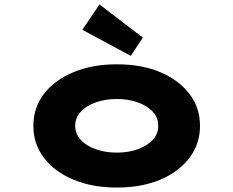

<svg xmlns="http://www.w3.org/2000/svg" viewBox="-20 -833 1049 863"><path d="M505 10Q395 10 310 -25.5Q225 -61 177.5 -123.5Q130 -186 130 -267Q130 -349 177.5 -411Q225 -473 310 -508.5Q395 -544 505 -544Q617 -544 700.5 -508.5Q784 -473 831.5 -411Q879 -349 879 -267Q879 -186 831.5 -123.5Q784 -61 700.5 -25.5Q617 10 505 10ZM505 -147Q557 -147 599 -162Q641 -177 666.5 -204.5Q692 -232 691 -267Q692 -304 666.5 -331Q641 -358 599 -373Q557 -388 505 -388Q454 -388 411 -373Q368 -358 343 -331Q318 -304 318 -267Q318 -232 343 -204.5Q368 -177 411 -162Q454 -147 505 -147ZM568 -582 350 -699 427 -813 622 -664Z"/></svg>

Font: Lexend Zetta ExtraBold
Style: Regular
Weight: 800
Designer: Bonnie Shaver-Troup, Thomas Jockin
Foundry: Lexend
Version: Version 1.007